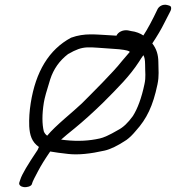

<svg xmlns="http://www.w3.org/2000/svg" viewBox="-20 -748 742 810"><path d="M471.3 -597.5C465 -598 456.6 -598.5 447.5 -599C383.7 -602 337.6 -609.9 279.9 -589C185.9 -538.7 130.5 -445 109.6 -313C104.2 -279.2 102.1 -246.5 103.3 -215.1C105.5 -178.4 113.6 -149.4 144.2 -128C142.6 -124.6 140.8 -120.8 138.4 -115.1C97.4 -54.2 72.5 -12.7 65.6 9.7L61.9 20.6C57.1 32.5 69 40.2 81.3 41.5C93.2 42.4 109.8 38.9 114.1 29.9L117.8 18.8C119.1 15.2 127.3 -1.4 140.5 -26C152.7 -49.4 169.5 -76.6 191.8 -108.9C210.1 -105.5 237.2 -101.9 268.8 -98.4C310.2 -93.9 360.9 -99 421.3 -112.7C445.2 -118 476.8 -133.1 513.4 -157.5C527.3 -167.7 539.3 -179.5 553.2 -196.3C599 -246.8 625.3 -301 644.3 -391.9C652.1 -429.3 648.1 -451.4 648.1 -486C647.9 -516.9 640.2 -542.1 622.5 -564.8C642.9 -595.4 660.6 -625.3 672.6 -649.8C685 -674.3 693.6 -691.1 698.3 -699.9C701.5 -705.8 703.5 -713 701 -719.6C698 -723.6 691.5 -725.8 684.8 -727C666.7 -731.2 651.7 -721.6 645.4 -710.7C622 -661.4 601.9 -624.1 584.8 -598.3C571.9 -607.2 553.1 -614.7 533.6 -616.9L519.4 -619.9L518.6 -620C498.2 -622.6 478.4 -613.1 471.3 -597.5ZM237.8 -159C250.1 -170.1 270.5 -187.2 295.3 -207C331.6 -236.7 370.9 -272.1 413.4 -313.4C479.6 -379.8 527 -426.8 566.4 -487.5C572.8 -497.9 578.3 -506.1 584.9 -515.2C589.8 -506.3 591.9 -496.6 592.2 -475.3C592 -441 596.1 -423.9 589.6 -393.7C577.1 -334.2 560.2 -289 540.3 -258.1C520 -230.1 500.3 -210.7 476.8 -198.8C441.6 -178 416 -167 401 -163.9C356.2 -153.7 308.9 -151.3 257.5 -156.7C249.8 -157.6 245.3 -158.1 237.8 -159ZM527.6 -529.1C520 -520.8 507.9 -506.7 494 -489.8C459.6 -445.2 366.6 -353.1 325.6 -312C291.1 -278.6 213 -217.4 179.1 -175.5C172.8 -180.2 168 -185.7 164.8 -193.8C157.3 -224.5 157 -265.3 165 -315.5C167.7 -332.7 176.7 -365.7 191.8 -413.2C206 -456.7 230.6 -491.9 267.3 -520C335.8 -558.9 347.1 -548.4 456.6 -542.1C495.6 -540.1 517.8 -535.5 524.2 -531.9C525.6 -530.7 524.2 -531.8 527.6 -529.1Z"/></svg>

Font: MewTooHand
Style: BdWideIta
Weight: 400
Designer: Mew Too, Robert Jablonski
Version: Version 0.77